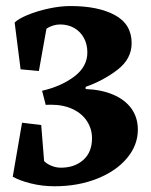

<svg xmlns="http://www.w3.org/2000/svg" viewBox="-20 -615 508 646"><path d="M443.8 -178.7Q443.8 -219.7 422.1 -249.8Q400.4 -279.8 360.6 -296.6Q320.8 -313.5 268.1 -315.4V-322.8Q328.1 -343.8 375.5 -380.4Q422.9 -417 422.9 -469.7Q422.9 -533.7 366.5 -564.2Q310.1 -594.7 217.3 -594.7Q183.1 -594.7 143.6 -586.2Q104 -577.6 72.5 -564.5Q41 -551.3 29.3 -539.1L49.3 -381.8L110.8 -376L136.2 -518.1Q145.5 -524.9 157.7 -528.8Q169.9 -532.7 182.1 -532.7Q209 -532.7 229.7 -520.8Q250.5 -508.8 262.2 -487.5Q273.9 -466.3 273.9 -438.5Q273.9 -390.6 229.7 -357.4Q185.5 -324.2 121.6 -309.6L133.8 -262.2Q139.6 -262.7 150.4 -262.7Q193.8 -262.7 225.3 -247.6Q256.8 -232.4 273.2 -206.5Q289.6 -180.7 289.6 -149.9Q289.6 -103 260.3 -76.9Q231 -50.8 184.6 -50.8Q168.5 -50.8 152.6 -57.4Q136.7 -64 128.4 -73.2L118.7 -194.3L54.2 -202.1L22.9 -20.5Q45.9 -7.3 84 2.2Q122.1 11.7 163.6 11.7Q242.2 11.7 306.4 -13.7Q370.6 -39.1 407.2 -82.8Q443.8 -126.5 443.8 -178.7Z"/></svg>

Font: Neuton
Style: Bold
Weight: 700
Designer: Brian M Zick
Foundry: Brian M Zick
Version: Version 1.560